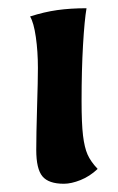

<svg xmlns="http://www.w3.org/2000/svg" viewBox="-20 -437 286 466"><path d="M68 -73Q68 -110 70 -178Q72 -242 72 -272Q72 -312 67 -347Q62 -382 53 -397Q87 -408 119 -412.5Q151 -417 190 -417Q185 -388 181.5 -327.5Q178 -267 178 -192Q178 -137 181.5 -108Q185 -79 192.5 -62Q200 -45 217 -27Q198 -9 175.5 0Q153 9 135 9Q98 9 83 -9Q68 -27 68 -73Z"/></svg>

Font: Mirza SemiBold
Style: Regular
Weight: 600
Designer: Arabic design by Kourosh Beigpour, Latin design by Eduardo Tunni, engineering by Lasse Fister
Version: Version 1.0010g